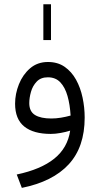

<svg xmlns="http://www.w3.org/2000/svg" viewBox="-20 -639 477 919"><path d="M187.5 -447.3V-618.7H224.1V-447.3ZM385.3 -76.2Q385.3 64.9 308.8 147.7Q232.4 230.5 84.5 260.3L60.1 196.3Q175.8 171.9 239.7 120.4Q303.7 68.8 315.9 -13.7Q295.9 -7.3 270.5 -2.7Q245.1 2 223.1 2Q140.1 2 96.2 -33.4Q52.2 -68.8 52.2 -142.6Q52.2 -189.9 70.6 -235.8Q88.9 -281.7 124 -312Q159.2 -342.3 209.5 -342.3Q256.3 -342.3 289.6 -319.1Q322.8 -295.9 344 -257.6Q365.2 -219.2 375.2 -171.9Q385.3 -124.5 385.3 -76.2ZM225.6 -71.8Q248 -71.8 271.7 -75.7Q295.4 -79.6 317.9 -85.9Q314.9 -138.2 303.2 -179.4Q291.5 -220.7 268.8 -244.9Q246.1 -269 209 -269Q175.3 -269 155.8 -248.5Q136.2 -228 128.2 -199.2Q120.1 -170.4 120.1 -145.5Q120.1 -105.5 147.5 -88.6Q174.8 -71.8 225.6 -71.8Z"/></svg>

Font: Vazirmatn UI FD Light
Style: Regular
Weight: 300
Designer: Saber Rastikerdar
Foundry: Saber Rastikerdar
Version: Version 33.003